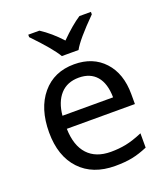

<svg xmlns="http://www.w3.org/2000/svg" viewBox="-141 -865 847 973"><g transform="rotate(-20 282.0 -378.0)"><path d="M291 -474.1Q228 -474.1 191.4 -433.6Q154.8 -393.1 147.9 -320.8H420.9Q419.9 -396 386.2 -435.1Q352.5 -474.1 291 -474.1ZM313 9.8Q192.4 9.8 123.8 -63.2Q55.2 -136.2 55.2 -264.2Q55.2 -393.1 119.1 -469.5Q183.1 -545.9 292 -545.9Q393.1 -545.9 453.1 -480.7Q513.2 -415.5 513.2 -304.2V-251H146Q148.4 -159.7 192.4 -112.3Q236.3 -64.9 316.9 -64.9Q359.9 -64.9 398.4 -72.5Q437 -80.1 488.8 -102.1V-24.9Q444.3 -5.9 405.3 2Q366.2 9.8 313 9.8ZM125.5 -766.1H185.5Q241.2 -730 292.5 -673.8Q354 -735.4 401.4 -766.1H463.4V-752.9Q363.3 -652.8 338.4 -606H248.5Q219.2 -655.8 125.5 -752.9Z"/></g></svg>

Font: NotoSans
Style: Regular
Weight: 400
Designer: Monotype Design team
Foundry: Monotype Imaging Inc.
Version: Version 1.04; ttfautohint (v1.4.1)